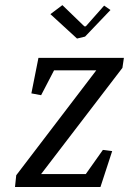

<svg xmlns="http://www.w3.org/2000/svg" viewBox="-20 -748 516 768"><path d="M105.5 -374.5 133.8 -516.6H475.6L469.7 -476.6L144.5 -51.8H323.2L391.6 -148.4L428.7 -143.6L381.8 0H40L44.9 -46.9L365.2 -466.8H196.3L144.5 -367.2ZM288.1 -593.8 181.6 -691.4 229.5 -727.5 317.4 -642.6H323.2L396.5 -725.6L421.9 -708L320.3 -601.6Z"/></svg>

Font: Neuton
Style: Italic
Weight: 400
Italic angle: -9°
Designer: Brian M Zick
Version: Version 1.32